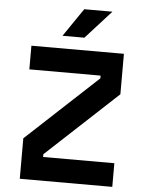

<svg xmlns="http://www.w3.org/2000/svg" viewBox="-66 -1097 882 1150"><g transform="rotate(5 375.0 -522.5)"><path d="M96.9 -243.3 525.3 -641.3V-657.8H96.9V-800H653.1V-556.7L224.7 -158.7V-142.2H653.1V0H96.9ZM393.1 -1045.3H562.5L408.8 -875.5H277.2Z"/></g></svg>

Font: Martian Mono sWd Rg
Style: Regular
Weight: 400
Width: 6
Monospace: yes
Designer: Roman Shamin
Foundry: Evil Martians
Version: Version 1.000